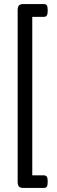

<svg xmlns="http://www.w3.org/2000/svg" viewBox="-20 -788 279 946"><path d="M67 108V-738Q67 -754 73.5 -761Q80 -768 94 -768H196Q206 -768 210.5 -761.5Q215 -755 215 -739V-734Q215 -718 210.5 -711.5Q206 -705 196 -705H139V76H196Q206 76 210.5 82.5Q215 89 215 105V109Q215 125 210.5 131.5Q206 138 196 138H94Q80 138 73.5 131Q67 124 67 108Z"/></svg>

Font: Asap Condensed
Style: Regular
Weight: 400
Designer: Pablo Cosgaya
Foundry: Omnibus-Type
Version: Version 1.010; ttfautohint (v1.8)